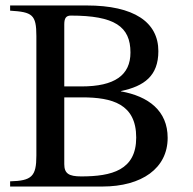

<svg xmlns="http://www.w3.org/2000/svg" viewBox="-20 -682 707 702"><path d="M422 -349C508 -367 559 -405 559 -495C559 -601 470 -662 297 -662H17V-643C98 -638 113 -629 113 -550V-113C113 -37 96 -21 17 -19V0H354C499 0 593 -67 593 -178C593 -277 523 -330 422 -348ZM215 -366V-593C215 -616 222 -625 239 -625C399 -625 457 -585 457 -490C457 -407 399 -366 278 -366ZM215 -326H280C390 -326 478 -302 478 -179C478 -60 389 -37 277 -37C231 -37 215 -48 215 -82Z"/></svg>

Font: STIX Math
Style: Regular
Weight: 400
Designer: MicroPress Inc., with final additions and corrections provided by Coen Hoffman, Elsevier (retired)
Version: Version 1.1.0